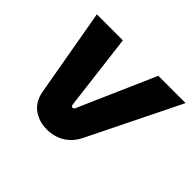

<svg xmlns="http://www.w3.org/2000/svg" viewBox="-124 -682 863 863"><g transform="rotate(45 307.5 -250.5)"><path d="M256 12.3Q207.7 12.3 170.8 -14.2Q134 -40.7 124.3 -94L50.7 -512.7H216L261 -147Q261.7 -143 263.8 -140.8Q266 -138.7 269.3 -138.7Q277.7 -138.7 281 -147L441.3 -512.7H614.7L399.3 -75.3Q378.3 -33 341.5 -10.3Q304.7 12.3 256 12.3Z"/></g></svg>

Font: MuseoModerno Thin
Style: Italic
Weight: 100
Italic angle: -9°
Designer: Pablo Cosgaya, Héctor Gatti, Marcela Romero, and the Authors of The MuseoModerno Project.
Foundry: Omnibus-Type Team
Version: Version 1.003